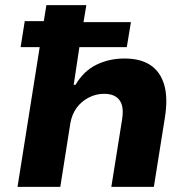

<svg xmlns="http://www.w3.org/2000/svg" viewBox="-20 -725 733 745"><path d="M48 0 134 -542H60L76 -643H150L160 -705H315L304 -639H488L472 -542H288L266 -396H273Q305 -450 354.5 -474Q404 -498 463 -498Q525 -498 563.5 -472.5Q602 -447 617 -396.5Q632 -346 620 -270L577 0H412L454 -263Q459 -296 453 -317Q447 -338 430 -349.5Q413 -361 384 -361Q352 -361 323.5 -346Q295 -331 277 -306Q259 -281 253 -247L214 0Z"/></svg>

Font: Nunito Sans 6pt ExtraBold
Style: Italic
Weight: 800
Italic angle: -9°
Version: Version 3.101;gftools[0.9.27]